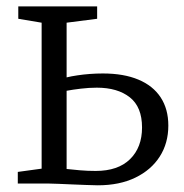

<svg xmlns="http://www.w3.org/2000/svg" viewBox="-20 -562 564 588"><path d="M34.5 0V-35.5L107.5 -45.5V-492.5L36 -504.5V-542.5H277.5V-504.5L184 -492.5V-325Q198.5 -328.5 216.8 -331.2Q235 -334 255 -335.5Q275 -337 295 -337Q359 -337 403.8 -318.2Q448.5 -299.5 472 -263.8Q495.5 -228 495.5 -177.5Q495.5 -123.5 469.2 -82.5Q443 -41.5 394.5 -18Q346 5.5 279.5 5.5Q265 5.5 244.2 4.5Q223.5 3.5 201.2 2.8Q179 2 159.2 1Q139.5 0 126 0ZM273 -38.5Q341.5 -38.5 378.2 -74.5Q415 -110.5 415 -171.5Q415 -234.5 377.5 -264Q340 -293.5 276.5 -293.5Q253 -293.5 227.8 -290.5Q202.5 -287.5 184 -284V-44.5Q201.5 -42.5 224.8 -40.5Q248 -38.5 273 -38.5Z"/></svg>

Font: Merriweather 48pt Light
Style: Regular
Weight: 300
Version: Version 2.100